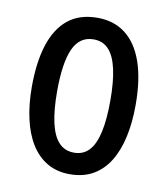

<svg xmlns="http://www.w3.org/2000/svg" viewBox="-68 -607 589 675"><g transform="rotate(10 226.0 -269.5)"><path d="M411.6 -270Q411.6 -208.5 400.6 -157.2Q389.6 -106 366.9 -68.6Q344.2 -31.2 309.1 -10.7Q273.9 9.8 225.1 9.8Q179.2 9.8 144.5 -10.5Q109.9 -30.8 86.9 -67.9Q64 -105 52.5 -156.5Q41 -208 41 -270Q41 -357.4 60.8 -419.7Q80.6 -481.9 121.6 -515.4Q162.6 -548.8 227.1 -548.8Q285.6 -548.8 326.9 -517.1Q368.2 -485.4 389.9 -423.3Q411.6 -361.3 411.6 -270ZM131.3 -269.5Q131.3 -203.1 141.4 -158Q151.4 -112.8 172.6 -90.1Q193.8 -67.4 227.1 -67.4Q259.8 -67.4 280.5 -89.6Q301.3 -111.8 311.3 -157Q321.3 -202.1 321.3 -270Q321.3 -336.9 311.3 -381.8Q301.3 -426.8 280.5 -449.2Q259.8 -471.7 226.6 -471.7Q176.3 -471.7 153.8 -421.4Q131.3 -371.1 131.3 -269.5Z"/></g></svg>

Font: Open Sans Condensed Medium
Style: Regular
Weight: 500
Width: 3
Designer: Monotype Design Team
Foundry: Monotype Imaging Inc.
Version: Version 3.000